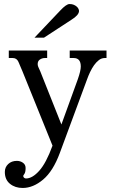

<svg xmlns="http://www.w3.org/2000/svg" viewBox="-20 -723 561 948"><path d="M212.9 -473.6V-436.5H201.2Q188.5 -436.5 177.2 -429.2Q166 -421.9 166 -406.2Q166 -397.5 170.9 -388.2Q175.8 -378.9 178.7 -371.1L283.2 -108.4L364.3 -332Q378.9 -374 378.9 -394.5Q378.9 -436.5 343.8 -436.5H324.2V-473.6H505.9V-436.5H497.1Q481.4 -436.5 468.3 -426.3Q455.1 -416 444.3 -400.9Q433.6 -385.7 424.8 -367.2Q416 -348.6 410.2 -332L275.4 32.2Q242.2 122.1 192.9 163.6Q143.6 205.1 91.8 205.1Q54.7 205.1 29.3 184.6Q3.9 164.1 3.9 126Q3.9 102.5 20.5 86.9Q37.1 71.3 63.5 71.3Q80.1 71.3 93.3 80.6Q106.4 89.8 106.4 106.4Q106.4 127 100.6 135.3Q94.7 143.6 94.7 145.5Q94.7 151.4 99.1 154.8Q103.5 158.2 108.4 158.2Q139.6 158.2 173.8 120.1Q208 82 239.3 -3.9L90.8 -371.1Q79.1 -399.4 70.8 -418Q62.5 -436.5 43 -436.5H23.4V-473.6ZM150.4 -537.1 277.3 -670.9Q307.6 -703.1 323.2 -703.1Q335.9 -703.1 344.7 -699.2Q353.5 -695.3 359.4 -689.9Q365.2 -684.6 367.7 -678.7Q370.1 -672.9 370.1 -668.9Q370.1 -648.4 332 -625L197.3 -537.1Z"/></svg>

Font: Subtext
Style: Regular
Weight: 400
Designer: Christopher J. Fynn
Foundry: Christopher J. Fynn for DDC
Version: Version 1.000 preliminary